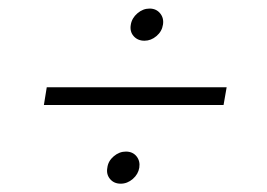

<svg xmlns="http://www.w3.org/2000/svg" viewBox="-20 -512 632 455"><path d="M517.1 -305.2 509.8 -263.2H84L90.8 -305.2ZM322.3 -415.5Q306.2 -415.5 296.6 -426.5Q287.1 -437.5 290 -453.6Q292.5 -469.2 305.7 -480.5Q318.8 -491.7 334.5 -491.7Q350.1 -491.7 359.4 -480.5Q368.7 -469.2 366.2 -453.6Q363.8 -437.5 350.8 -426.5Q337.9 -415.5 322.3 -415.5ZM266.1 -76.7Q250 -76.7 240.7 -87.9Q231.4 -99.1 234.4 -114.7Q236.3 -130.4 249.5 -141.6Q262.7 -152.8 278.3 -152.8Q294.4 -152.8 303.5 -141.6Q312.5 -130.4 310.1 -114.7Q307.6 -99.1 294.7 -87.9Q281.7 -76.7 266.1 -76.7Z"/></svg>

Font: Inter Display Extra Light
Style: Italic
Weight: 200
Italic angle: -9.39999°
Designer: Rasmus Andersson
Foundry: rsms
Version: Version 4.000;git-4fc901f